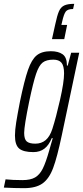

<svg xmlns="http://www.w3.org/2000/svg" viewBox="-65 -785 433 1001"><path d="M-45 193 -36 150Q2 154 52 154Q94 154 118 140Q142 126 158 94Q174 62 192 -2L201 -34Q203 -41 205.5 -49Q208 -57 210 -65H205Q190 -28 166.5 -10Q143 8 109 8Q57 8 35 -10.5Q13 -29 13 -78Q13 -107 19.5 -147.5Q26 -188 39 -255Q62 -366 81 -420.5Q100 -475 126.5 -496.5Q153 -518 200 -518Q239 -518 261.5 -502Q284 -486 284 -443H288L306 -510H348L257 -79Q233 35 212 91Q191 147 156.5 171.5Q122 196 60 196Q11 196 -45 193ZM208 -113Q227 -172 248 -264.5Q269 -357 269 -402Q269 -442 255.5 -458Q242 -474 213 -474Q177 -474 157.5 -459Q138 -444 123 -399.5Q108 -355 87 -255Q61 -128 61 -92Q61 -59 74.5 -47.5Q88 -36 119 -36Q151 -36 173 -54.5Q195 -73 208 -113ZM322 -765 316 -738Q288 -738 278 -725Q268 -712 259 -672L255 -655H285L270 -581H206L223 -658Q233 -705 242.5 -726.5Q252 -748 270 -756.5Q288 -765 322 -765Z"/></svg>

Font: Saira Ultra Condensed Light
Style: Italic
Weight: 300
Width: 1
Italic angle: -12°
Designer: Hector Gatti with collaboration of the Omnibus-Type team
Foundry: Omnibus-Type
Version: Version 1.001; ttfautohint (v1.8)